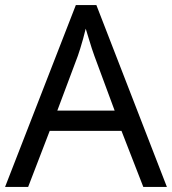

<svg xmlns="http://www.w3.org/2000/svg" viewBox="-20 -737 679 757"><path d="M545 0 459 -221H176L91 0H0L279 -717H360L638 0ZM352 -517Q349 -525 342 -546Q335 -567 328.5 -589.5Q322 -612 318 -624Q313 -604 307.5 -583.5Q302 -563 296.5 -546Q291 -529 287 -517L206 -301H432Z"/></svg>

Font: Noto Sans Hebrew
Style: Regular
Weight: 400
Designer: Monotype Design Team
Foundry: Monotype Imaging Inc.
Version: Version 2.003